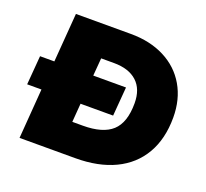

<svg xmlns="http://www.w3.org/2000/svg" viewBox="-121 -851 1070 997"><g transform="rotate(20 413.5 -352.5)"><path d="M795 -372Q795 -254 746.5 -170.5Q698 -87 607 -43.5Q516 0 389 0H81L102 -275H23L36 -435H115L136 -705H440Q546 -705 626.5 -664Q707 -623 751 -547.5Q795 -472 795 -372ZM581 -373Q581 -451 536 -492Q491 -533 409 -533H338L330 -435H511L498 -275H318L310 -172H368Q478 -172 529.5 -219Q581 -266 581 -373Z"/></g></svg>

Font: Nunito Sans Heavy Heavy
Style: Italic
Weight: 400
Italic angle: -4.541°
Designer: Vernon Adams
Foundry: Vernon Adams
Version: Version 2.002